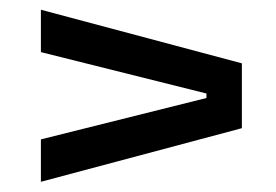

<svg xmlns="http://www.w3.org/2000/svg" viewBox="-20 -502 554 385"><path d="M394 -314.5 62 -397.5V-482.5L465 -375V-245L62 -137.5V-222.5L394 -305.5Z"/></svg>

Font: Anek Gurmukhi Medium Medium
Style: Regular
Weight: 500
Version: Version 1.003